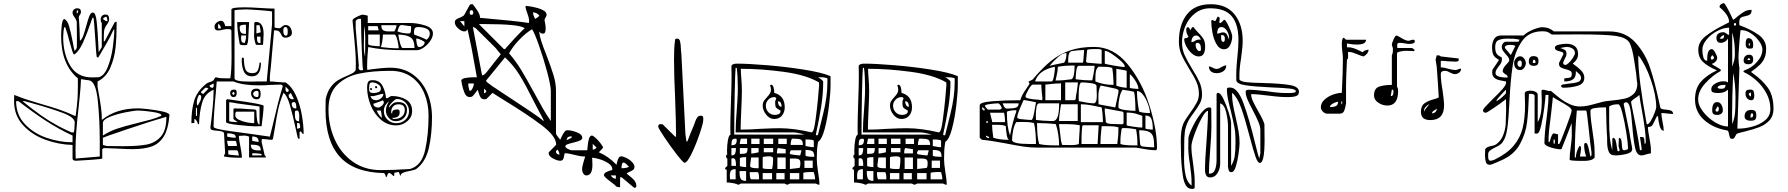

<svg xmlns="http://www.w3.org/2000/svg" viewBox="-20 -1014 11433 1228"><path d="M70 -367 71 -407Q121 -386 175.5 -369.5Q230 -353 240 -350Q307 -331 357 -314Q407 -297 458 -273H464Q473 -342 475.5 -378Q478 -414 478 -467V-513Q371 -602 371 -783Q371 -819 375 -854Q379 -889 391 -893Q411 -884 422 -846Q433 -808 446 -742Q453 -698 458 -687L471 -707Q472 -708 472 -770L471 -867Q471 -877 467.5 -885Q464 -893 456 -905Q451 -911 447.5 -918.5Q444 -926 444 -933Q444 -945 453 -953Q462 -961 474 -961Q498 -961 498 -937Q498 -929 491 -919.5Q484 -910 484 -904V-900Q486 -885 488.5 -833.5Q491 -782 491 -753Q504 -762 512 -784Q520 -806 532 -849Q543 -891 552 -912.5Q561 -934 574 -934Q592 -934 598.5 -875Q605 -816 609 -725Q610 -713 610 -701Q610 -689 611 -680L631 -713V-867Q626 -872 625 -878.5Q624 -885 624 -891Q624 -904 632.5 -912.5Q641 -921 654 -921Q668 -921 673 -913Q678 -905 678 -891Q678 -882 675 -876Q672 -870 666 -860Q656 -848 650 -832.5Q644 -817 644 -787V-747L651 -753L711 -867Q716 -875 726 -875V-859Q726 -777 719 -709.5Q712 -642 685.5 -581Q659 -520 604 -493V-460Q604 -456 611 -419Q631 -312 631 -262V-247Q683 -287 739 -304Q795 -321 864 -321Q882 -321 930.5 -315.5Q979 -310 1019.5 -301Q1060 -292 1064 -280Q1057 -189 1027.5 -141.5Q998 -94 949.5 -77Q901 -60 826 -60Q796 -60 724 -64L644 -67L634 -60V0Q634 3 566.5 8Q499 13 469 14H466Q444 14 444 0V-87Q357 -89 271 -120Q185 -151 127.5 -213.5Q70 -276 70 -367ZM471 -927Q480 -930 480 -947H471ZM667 -878Q667 -889 664.5 -898Q662 -907 658 -907Q654 -907 647 -902Q640 -897 638 -893Q646 -886 652.5 -882Q659 -878 667 -878ZM568 -519 611 -520Q647 -529 669.5 -586Q692 -643 701.5 -711Q711 -779 711 -823V-827L704 -820Q688 -782 656.5 -728Q625 -674 619 -664L608 -646Q600 -646 598 -653Q595 -670 590 -755Q587 -806 583 -853Q579 -900 578 -900H571L561 -871Q535 -795 511 -742Q487 -689 458 -667Q457 -666 454 -666Q449 -666 441.5 -689.5Q434 -713 421 -761Q410 -806 404 -820Q399 -841 394 -841Q389 -841 386.5 -816.5Q384 -792 384 -777Q384 -671 428.5 -595Q473 -519 568 -519ZM482 -320Q463 -155 463 -57L464 0L618 -13V-107V-114Q618 -248 605.5 -370Q593 -492 551 -500Q543 -501 529 -503Q515 -505 504 -507H498Q496 -456 490 -397Q484 -338 482 -320ZM444 -104V-147Q354 -189 274 -241Q194 -293 98 -367H83Q83 -280 139 -220.5Q195 -161 278 -132.5Q361 -104 444 -104ZM344 -213Q369 -199 402.5 -183Q436 -167 438 -167H451Q454 -167 456 -191.5Q458 -216 458 -231Q458 -263 382.5 -291.5Q307 -320 185 -354Q193 -352 138 -367H124Q250 -263 344 -213ZM638 -227V-147Q679 -174 727.5 -190.5Q776 -207 854 -226Q908 -239 943.5 -249Q979 -259 1011 -273Q1012 -274 1012 -277Q1012 -290 953 -298.5Q894 -307 864 -307Q841 -307 784.5 -296Q728 -285 683 -267Q638 -249 638 -227ZM664 -80 766 -79Q860 -79 915.5 -89Q971 -99 1007.5 -139Q1044 -179 1044 -263V-267Q958 -243 798 -189Q638 -135 638 -133V-87Z M1420 -33 1413 -160Q1412 -169 1401 -172.5Q1390 -176 1369 -178Q1348 -179 1337 -182.5Q1326 -186 1326 -196V-200Q1330 -237 1333 -258Q1334 -270 1340 -325.5Q1346 -381 1346 -430V-440Q1291 -417 1273.5 -359.5Q1256 -302 1253 -220H1246Q1245 -228 1238.5 -239.5Q1232 -251 1223 -253V-227H1204Q1204 -311 1222 -370Q1240 -429 1293 -473Q1307 -486 1325 -490Q1335 -493 1341 -497Q1347 -501 1353 -513Q1355 -518 1360 -520Q1378 -515 1391 -514Q1404 -513 1426 -513H1453Q1461 -558 1461 -657L1460 -820L1453 -827L1434 -828Q1423 -828 1405 -824Q1388 -819 1375 -819Q1352 -819 1352 -844Q1352 -858 1365.5 -869.5Q1379 -881 1394 -881Q1405 -881 1412 -870Q1419 -859 1420 -847H1460V-953Q1460 -967 1539 -967H1551Q1583 -967 1645 -963Q1705 -959 1736 -959V-840Q1736 -837 1748.5 -835Q1761 -833 1767 -833Q1772 -833 1783.5 -843.5Q1795 -854 1807 -854Q1825 -854 1836 -839Q1847 -824 1847 -803Q1847 -789 1834 -781Q1821 -773 1806 -773Q1794 -773 1788.5 -778Q1783 -783 1778 -794Q1772 -807 1764 -813.5Q1756 -820 1736 -820H1733Q1725 -736 1720 -674Q1717 -640 1713.5 -599.5Q1710 -559 1706 -527V-493Q1722 -493 1750 -490L1793 -487H1806Q1847 -461 1873 -403Q1899 -345 1910.5 -279Q1922 -213 1922 -157Q1914 -157 1910 -165.5Q1906 -174 1904 -174L1900 -172L1896 -170V-127H1886Q1882 -141 1879 -156.5Q1876 -172 1872 -188Q1852 -282 1833.5 -344Q1815 -406 1793 -420Q1771 -366 1760.5 -319.5Q1750 -273 1738 -196L1726 -127Q1724 -121 1720 -120H1717Q1701 -120 1686 -123Q1666 -125 1655 -125L1653 -107L1673 -20Q1681 -15 1681 -7H1573V-140Q1570 -142 1562 -144Q1554 -146 1546 -147L1508 -145Q1508 -122 1518 -74Q1519 -68 1523 -46Q1527 -24 1527 -5Q1449 -5 1413 -13V-20Q1414 -23 1416.5 -27Q1419 -31 1420 -33ZM1480 -947V-513Q1480 -492 1580 -492Q1602 -492 1611.5 -492.5Q1621 -493 1623 -493H1686L1720 -860V-940Q1720 -943 1646.5 -948.5Q1573 -954 1552 -954Q1536 -954 1508 -952Q1480 -950 1480 -947ZM1616 -874Q1666 -874 1666 -796Q1666 -780 1664 -752L1662 -727H1620Q1615 -727 1610 -749.5Q1605 -772 1605 -784L1606 -817V-867Q1610 -874 1616 -874ZM1497 -873H1573V-867L1571 -831Q1567 -747 1566 -747L1560 -727Q1558 -726 1553 -725.5Q1548 -725 1544 -725Q1527 -725 1520 -727Q1513 -729 1513 -733Q1497 -819 1497 -873ZM1393 -832Q1393 -851 1375 -862V-832ZM1553 -797V-856H1549Q1513 -856 1513 -841Q1513 -817 1520.5 -807Q1528 -797 1553 -797ZM1620 -800 1646 -807Q1647 -807 1647 -812Q1646 -821 1644 -834Q1642 -847 1640 -853H1620ZM1810 -786Q1820 -786 1820 -806V-817Q1820 -841 1807 -841Q1798 -841 1795 -835.5Q1792 -830 1792 -820V-816Q1792 -786 1810 -786ZM1522 -767Q1522 -740 1540 -740H1546Q1554 -764 1554 -787H1523ZM1624 -767Q1624 -752 1628 -745Q1632 -738 1646 -738V-780H1624ZM1526 -634Q1526 -644 1533 -647L1540 -640Q1540 -595 1550 -570.5Q1560 -546 1595 -546Q1620 -546 1628.5 -563.5Q1637 -581 1640 -613H1649Q1649 -526 1593 -526Q1554 -526 1540 -556Q1526 -586 1526 -631ZM1566 -160 1706 -140 1721 -200Q1764 -386 1786 -453Q1788 -457 1788 -460Q1788 -473 1773 -473Q1755 -473 1711 -471Q1675 -468 1636 -468Q1532 -468 1473 -493H1366L1361 -428Q1346 -272 1346 -203Q1346 -190 1452 -175.5Q1558 -161 1566 -160ZM1336 -452Q1347 -452 1347 -470Q1347 -477 1346 -480L1320 -467Q1320 -457 1336 -452ZM1806 -446Q1806 -426 1816 -426Q1821 -426 1824 -429.5Q1827 -433 1827 -437Q1827 -439 1819.5 -447Q1812 -455 1806 -460V-450ZM1280 -413 1313 -447Q1308 -452 1296 -454Q1293 -454 1266 -427V-423Q1266 -420 1271.5 -417Q1277 -414 1280 -413ZM1621 -447Q1637 -447 1642 -439Q1647 -431 1647 -413Q1647 -396 1641.5 -387.5Q1636 -379 1620 -379Q1605 -379 1595.5 -390Q1586 -401 1586 -417Q1586 -447 1621 -447ZM1476 -441Q1487 -441 1490.5 -436.5Q1494 -432 1494 -419Q1494 -393 1473 -393Q1464 -393 1458 -400Q1452 -407 1452 -417Q1452 -441 1476 -441ZM1626 -393Q1634 -393 1634 -414V-418Q1634 -426 1631.5 -429.5Q1629 -433 1620 -433Q1614 -433 1606.5 -427.5Q1599 -422 1599 -417Q1599 -405 1606.5 -399Q1614 -393 1626 -393ZM1473 -407Q1477 -408 1480 -413V-420Q1477 -424 1473 -427Q1469 -424 1466 -420V-413Q1469 -408 1473 -407ZM1850 -379Q1857 -379 1860 -380L1840 -420Q1839 -420 1833.5 -414Q1828 -408 1826 -407V-404Q1826 -393 1833 -386Q1840 -379 1850 -379ZM1246 -340Q1257 -360 1262 -371Q1267 -382 1267 -394Q1267 -401 1264 -404Q1261 -407 1253 -407Q1239 -384 1239 -359V-353Q1239 -341 1246 -340ZM1433 -380 1473 -374Q1666 -348 1666 -337V-333Q1666 -320 1661.5 -276Q1657 -232 1653 -207L1610 -206Q1583 -206 1504.5 -214.5Q1426 -223 1426 -233V-373ZM1875 -320V-330Q1875 -361 1860 -361Q1846 -361 1846 -350Q1846 -335 1853 -327.5Q1860 -320 1875 -320ZM1640 -217V-333L1493 -353Q1492 -354 1476 -356.5Q1460 -359 1453 -360H1446V-240Q1446 -237 1464 -235Q1482 -233 1490 -233H1500Q1494 -237 1484 -244Q1474 -251 1473 -253V-313Q1473 -321 1485 -321Q1489 -321 1491 -320.5Q1493 -320 1494 -320H1513L1569 -316Q1613 -314 1613 -313L1620 -307Q1620 -273 1624.5 -245Q1629 -217 1640 -217ZM1233 -273H1240V-320L1233 -327ZM1866 -280Q1866 -261 1871 -249.5Q1876 -238 1893 -238L1894 -271Q1894 -307 1880 -307Q1871 -307 1868.5 -304Q1866 -301 1866 -294V-288ZM1606 -226V-300H1493Q1489 -300 1487 -294.5Q1485 -289 1485 -275Q1485 -259 1507.5 -248Q1530 -237 1559 -231.5Q1588 -226 1606 -226ZM1880 -191Q1884 -191 1892 -193Q1900 -195 1900 -200Q1900 -208 1897.5 -217.5Q1895 -227 1893 -227H1880ZM1486 -133H1488Q1488 -151 1474 -156Q1460 -161 1437 -161H1433V-140Q1434 -139 1453.5 -136Q1473 -133 1486 -133ZM1634 -106Q1634 -126 1624 -133.5Q1614 -141 1593 -141V-113Q1595 -112 1611 -109.5Q1627 -107 1634 -106ZM1433 -107Q1434 -99 1436 -91Q1438 -83 1440 -80H1495Q1495 -90 1492 -101.5Q1489 -113 1486 -113H1432Q1432 -109 1433 -107ZM1633 -52H1648Q1648 -77 1631.5 -83Q1615 -89 1584 -89Q1584 -66 1597 -59Q1610 -52 1633 -52ZM1440 -27Q1440 -25 1468 -22.5Q1496 -20 1507 -19Q1507 -29 1503.5 -41Q1500 -53 1493 -53H1440ZM1653 -20V-27Q1653 -30 1636 -32Q1619 -34 1610 -34L1593 -33V-20Z M2063 -380Q2073 -427 2094.5 -456Q2116 -485 2140.5 -500Q2165 -515 2199 -529Q2223 -539 2236.5 -547Q2250 -555 2255 -567L2256 -607L2255 -647Q2255 -662 2247.5 -749.5Q2240 -837 2235 -880V-884Q2235 -893 2262.5 -906.5Q2290 -920 2298 -920H2302Q2311 -919 2320 -917Q2329 -915 2332 -913V-867H2602Q2647 -867 2698 -851.5Q2749 -836 2749 -800Q2749 -778 2733 -754Q2717 -730 2693.5 -712.5Q2670 -695 2649 -693H2559Q2430 -693 2335 -713Q2334 -703 2331 -664Q2328 -625 2328 -587L2329 -567Q2427 -581 2476 -581Q2561 -581 2621.5 -537Q2682 -493 2712.5 -420.5Q2743 -348 2743 -264Q2743 -157 2723 -68Q2703 21 2642 67Q2633 73 2602 79Q2574 84 2558.5 90.5Q2543 97 2540 113Q2539 109 2535.5 97.5Q2532 86 2527 86Q2524 86 2515.5 88.5Q2507 91 2502 91L2501 112Q2495 112 2486 102.5Q2477 93 2471 93Q2464 93 2461.5 96Q2459 99 2457 108Q2455 117 2449 120Q2443 95 2435 93Q2244 89 2153 -12Q2062 -113 2062 -311ZM2273 -582Q2273 -564 2292 -564Q2294 -564 2297 -565Q2300 -566 2302 -567Q2299 -575 2294 -693.5Q2289 -812 2289 -893Q2286 -894 2282 -894Q2264 -894 2255 -880V-833L2275 -593Q2273 -585 2273 -582ZM2594 -800Q2603 -800 2606 -806.5Q2609 -813 2609 -825V-833V-847Q2596 -847 2576 -850.5Q2556 -854 2551 -854Q2538 -854 2532.5 -843Q2527 -832 2522 -813Q2555 -800 2594 -800ZM2468 -813H2485H2502Q2516 -837 2516 -853H2419Q2419 -828 2430.5 -820.5Q2442 -813 2468 -813ZM2307 -722Q2307 -680 2315 -653L2316 -763Q2316 -816 2309 -847L2308 -770ZM2335 -820H2402L2395 -847H2335ZM2709 -760Q2729 -777 2729 -799Q2729 -822 2706 -831.5Q2683 -841 2655 -841Q2638 -841 2633 -833Q2628 -825 2628 -811V-803Q2628 -796 2629 -793Q2682 -774 2709 -760ZM2335 -733Q2335 -725 2364 -721.5Q2393 -718 2409 -718V-793H2335ZM2530 -705Q2530 -723 2521.5 -758Q2513 -793 2502 -793H2429Q2429 -772 2424 -744.5Q2419 -717 2415 -713Q2476 -705 2530 -705ZM2555 -707H2631Q2631 -756 2607.5 -773.5Q2584 -791 2529 -793Q2528 -791 2528 -787Q2529 -780 2533 -761Q2537 -742 2543 -724.5Q2549 -707 2555 -707ZM2661 -713Q2673 -713 2684.5 -722Q2696 -731 2696 -743Q2696 -748 2676 -757.5Q2656 -767 2649 -767H2642Q2642 -753 2646 -733Q2650 -713 2661 -713ZM2416 74Q2491 74 2602 67Q2677 46 2699 -54Q2721 -154 2721 -274Q2721 -352 2693.5 -417.5Q2666 -483 2611.5 -522Q2557 -561 2478 -561Q2364 -561 2278.5 -543.5Q2193 -526 2137 -471.5Q2081 -417 2081 -314Q2081 -212 2120.5 -123Q2160 -34 2236 20Q2312 74 2416 74ZM2364 -501Q2406 -501 2425 -467.5Q2444 -434 2449 -387Q2451 -386 2455 -386Q2460 -386 2469.5 -393Q2479 -400 2485 -400Q2538 -400 2577 -377Q2616 -354 2616 -303Q2616 -265 2584.5 -238.5Q2553 -212 2515 -212Q2458 -212 2415.5 -249Q2373 -286 2350.5 -342Q2328 -398 2328 -453Q2328 -476 2332.5 -486Q2337 -496 2344 -498.5Q2351 -501 2364 -501ZM2341 -443Q2341 -431 2346.5 -425Q2352 -419 2369 -419Q2386 -419 2401 -425Q2416 -431 2416 -447Q2416 -464 2397.5 -475.5Q2379 -487 2361 -487Q2348 -487 2344.5 -478.5Q2341 -470 2341 -455ZM2392 -454Q2392 -452 2391 -451Q2389 -450 2386 -450L2380 -451L2379 -458Q2379 -461 2380 -462Q2381 -463 2383 -463L2391 -462ZM2355 -438Q2354 -438 2348 -440L2347 -444Q2347 -448 2348 -450L2352 -451L2358 -450L2359 -443Q2359 -440 2358 -439ZM2385 -373Q2402 -373 2417 -385.5Q2432 -398 2432 -414Q2419 -414 2395 -406Q2391 -405 2380 -402Q2369 -399 2359 -399Q2352 -399 2349 -400Q2358 -373 2385 -373ZM2515 -226Q2549 -226 2572.5 -248Q2596 -270 2596 -303Q2596 -335 2573.5 -358Q2551 -381 2518 -381Q2509 -381 2488.5 -360.5Q2468 -340 2468 -330Q2468 -328 2469 -327Q2485 -347 2496 -354Q2507 -361 2529 -361Q2554 -361 2568.5 -349Q2583 -337 2583 -312Q2583 -279 2563 -259Q2543 -239 2510 -239Q2485 -239 2466.5 -260Q2448 -281 2448 -307Q2448 -322 2454 -338Q2460 -354 2469 -367Q2435 -341 2435 -304Q2435 -271 2458.5 -248.5Q2482 -226 2515 -226ZM2399 -326Q2409 -326 2422 -337.5Q2435 -349 2435 -360Q2435 -363 2432.5 -367Q2430 -371 2429 -373Q2421 -368 2396.5 -360Q2372 -352 2368 -350Q2368 -339 2377.5 -332.5Q2387 -326 2399 -326ZM2502 -253Q2532 -253 2550.5 -268.5Q2569 -284 2569 -311Q2569 -329 2558 -338Q2547 -347 2529 -347Q2507 -347 2494.5 -333.5Q2482 -320 2482 -297Q2482 -288 2489 -287L2488 -292Q2488 -314 2522 -314Q2531 -314 2533.5 -309.5Q2536 -305 2536 -297V-293Q2536 -260 2489 -260Q2490 -253 2502 -253ZM2422 -260V-267Q2421 -278 2419 -290.5Q2417 -303 2415 -307H2389Q2402 -276 2422 -260Z M3946 120V184Q3940 184 3937 183L3923 180Q3923 180 3910 167Q3903 161 3884.5 147.5Q3866 134 3854.5 123Q3843 112 3843 107Q3843 94 3857 87Q3871 80 3882 77Q3893 74 3896 73V67Q3896 47 3871.5 30.5Q3847 14 3815.5 4.5Q3784 -5 3767 -5Q3767 1 3768 12Q3769 23 3769 41Q3769 108 3730 108Q3718 108 3710.5 95.5Q3703 83 3703 70Q3703 50 3715 12Q3720 -2 3723 -13Q3704 -13 3685.5 -16.5Q3667 -20 3652 -24Q3614 -34 3593 -34Q3590 -34 3588.5 -20Q3587 -6 3582 4Q3577 14 3563 14Q3543 14 3516 -1Q3489 -16 3489 -34Q3489 -39 3490 -40L3536 -87Q3537 -87 3537 -90Q3537 -143 3444.5 -213Q3352 -283 3206 -372Q3154 -404 3130 -420L3090 -380L3078 -379Q3061 -379 3053.5 -391.5Q3046 -404 3042 -419Q3038 -434 3036 -440Q3032 -436 3020 -420Q3011 -407 3003.5 -400Q2996 -393 2984 -393Q2962 -393 2951 -420Q2940 -447 2935.5 -470.5Q2931 -494 2930 -500Q2934 -512 2961 -516Q2988 -520 3018 -520H3030L2996 -707Q2988 -745 2980.5 -779.5Q2973 -814 2970 -827Q2965 -818 2961 -815.5Q2957 -813 2950 -813Q2931 -813 2910 -832.5Q2889 -852 2889 -870V-871Q2889 -883 2897 -889Q2905 -895 2921 -901Q2930 -905 2938.5 -909.5Q2947 -914 2950 -920L2983 -980Q2986 -985 2988 -986Q2990 -987 2996 -987H3003Q3012 -978 3031 -949.5Q3050 -921 3050 -904V-900L3082 -897Q3270 -881 3363 -867L3364 -880Q3364 -891 3360.5 -904Q3357 -917 3353 -928Q3348 -940 3344.5 -952.5Q3341 -965 3341 -976Q3358 -976 3391 -969.5Q3424 -963 3450 -950.5Q3476 -938 3476 -919Q3476 -912 3463 -890Q3463 -879 3466 -868Q3470 -850 3470 -831Q3470 -799 3454 -799Q3445 -799 3439 -802Q3433 -805 3430 -813Q3429 -811 3429 -807Q3432 -781 3443 -747.5Q3454 -714 3474 -664Q3504 -586 3520 -534Q3536 -482 3536 -433V-160Q3536 -153 3563 -120Q3566 -125 3573 -141Q3580 -157 3589 -169Q3598 -181 3608 -181Q3636 -181 3670 -167.5Q3704 -154 3704 -133Q3704 -122 3690 -115.5Q3676 -109 3647 -102Q3622 -96 3609 -91Q3596 -86 3596 -77Q3596 -70 3612 -61.5Q3628 -53 3636 -53H3736Q3737 -58 3739 -82.5Q3741 -107 3747 -127Q3753 -147 3766 -147Q3773 -147 3790.5 -131Q3808 -115 3822.5 -95.5Q3837 -76 3837 -70Q3837 -67 3810 -40Q3872 -14 3923 40Q3924 37 3927 22.5Q3930 8 3936.5 -3Q3943 -14 3952 -14Q3966 -14 3987 -3.5Q4008 7 4023 23Q4038 39 4038 53Q4038 65 4029.5 72Q4021 79 4006 85Q3999 88 3994 91Q3989 94 3989 97Q3991 99 4020.5 123Q4050 147 4050 174Q4050 187 4039 187H4036L3956 120ZM2984 -933Q2984 -919 2996 -919Q3001 -919 3004 -923Q3007 -927 3007 -933Q3007 -940 3004 -944.5Q3001 -949 2996 -949Q2984 -949 2984 -933ZM3403 -893Q3422 -904 3430 -913Q3424 -923 3412 -929Q3400 -935 3389 -935Q3389 -917 3403 -893ZM2950 -845V-879H2922ZM3203 -700H3210Q3215 -704 3216 -707L3270 -767Q3282 -780 3305.5 -804Q3329 -828 3336 -833Q3307 -860 3080 -860H3043ZM3063 -533Q3063 -532 3066 -532Q3077 -532 3102.5 -565Q3128 -598 3130 -600Q3137 -611 3157 -634L3183 -667Q3179 -671 3166 -687Q3153 -703 3150 -707L3120 -737Q3024 -833 3023 -833L3004 -843ZM3394 -425Q3428 -362 3452 -320.5Q3476 -279 3503 -240V-433Q3503 -465 3480 -552Q3457 -639 3427.5 -722.5Q3398 -806 3383 -827Q3342 -803 3300 -758.5Q3258 -714 3236 -673Q3279 -623 3312 -569Q3345 -515 3394 -425ZM3257 -378Q3318 -338 3377 -298.5Q3436 -259 3456 -240Q3457 -241 3457 -243Q3457 -246 3454.5 -250Q3452 -254 3450 -260Q3434 -288 3390 -374Q3342 -471 3303 -534Q3264 -597 3210 -647L3136 -556L3090 -500Q3089 -499 3089 -497Q3089 -490 3130 -462Q3171 -434 3257 -378ZM2983 -433H2986Q2995 -433 3003 -451Q3011 -469 3011 -480H2975Q2975 -457 2983 -433ZM3076 -418Q3081 -418 3085.5 -422Q3090 -426 3090 -431V-433L3076 -447ZM3603 -120H3610Q3618 -123 3636 -133V-142Q3621 -142 3614.5 -138Q3608 -134 3603 -120ZM3771 -57Q3786 -57 3795 -71L3771 -94ZM3558 -25Q3558 -41 3546 -57Q3540 -53 3536 -47V-43Q3536 -35 3543 -30Q3550 -25 3558 -25ZM3955 62Q3986 62 4003 53Q3992 41 3984 33.5Q3976 26 3966 26Q3960 26 3957.5 38Q3955 50 3955 62ZM3919 129V108H3887Q3898 129 3919 129Z M4204 -220Q4212 -220 4216.5 -219Q4221 -218 4224 -213L4298 -140H4304Q4304 -222 4298 -386Q4291 -528 4291 -631Q4291 -663 4292 -694.5Q4293 -726 4298 -760Q4299 -767 4311 -767Q4325 -767 4329.5 -750Q4334 -733 4335 -701Q4335 -695 4336 -684.5Q4337 -674 4338 -667L4364 -153L4371 -107L4378 -113Q4385 -133 4397 -163Q4409 -193 4418 -213Q4421 -220 4426.5 -236.5Q4432 -253 4440 -263.5Q4448 -274 4461 -274Q4472 -274 4475 -270Q4478 -266 4478 -256V-247Q4478 -227 4454.5 -157.5Q4431 -88 4403 -30.5Q4375 27 4358 27Q4350 27 4309 -25.5Q4268 -78 4229 -136.5Q4190 -195 4190 -203Q4190 -212 4193 -216Q4196 -220 4204 -220Z M4618 67V60Q4630 48 4632 47V0Q4627 -2 4625.5 -5Q4624 -8 4624 -13Q4624 -19 4625.5 -22Q4627 -25 4632 -27Q4630 -31 4630 -51Q4630 -85 4635.5 -117Q4641 -149 4652 -153L4651 -197Q4651 -251 4655 -362Q4659 -470 4659 -525Q4659 -570 4658 -593Q4664 -607 4694 -607Q4764 -607 4885 -597Q5006 -587 5120.5 -569Q5235 -551 5292 -527V-467Q5292 -423 5282.5 -341.5Q5273 -260 5255 -191Q5237 -122 5212 -107Q5207 -76 5205.5 -53.5Q5204 -31 5204 3Q5204 31 5212 85Q5221 134 5221 168Q5211 168 5198 160H5032L5018 167H5012L4998 160H4718Q4716 161 4712 163.5Q4708 166 4705 167H4698Q4693 162 4670 157.5Q4647 153 4628 153V73Q4626 72 4623 70Q4620 68 4618 67ZM4676 -153H5125Q5115 -157 5091.5 -162Q5068 -167 5058 -167H4685Q4685 -226 4692 -308Q4693 -323 4696 -368Q4699 -413 4699 -451Q4699 -524 4692 -580H4685Q4682 -561 4679 -414Q4676 -267 4676 -153ZM5172 -167 5178 -173Q5187 -182 5196 -247.5Q5205 -313 5211.5 -380.5Q5218 -448 5219 -470L5218 -487Q5136 -535 4993 -554.5Q4850 -574 4718 -574Q4718 -550 4722 -504Q4723 -493 4724 -471.5Q4725 -450 4725 -434Q4725 -392 4721 -310Q4717 -226 4717 -185Q4772 -185 4842 -190Q4924 -194 4966 -194Q5057 -194 5172 -167ZM5212 -153 5245 -287Q5272 -395 5272 -487V-513Q5258 -518 5247.5 -519Q5237 -520 5225 -520H5212Q5245 -500 5245 -491Q5245 -415 5232.5 -334.5Q5220 -254 5198 -153L5205 -147ZM4886 -393Q4898 -406 4904.5 -416.5Q4911 -427 4911 -440Q4911 -454 4905 -467L4912 -473Q4924 -470 4928 -453Q4932 -436 4932 -420Q4999 -402 4999 -328Q4999 -296 4981 -274.5Q4963 -253 4931 -253Q4902 -253 4880 -281Q4858 -309 4858 -339Q4858 -355 4865 -366.5Q4872 -378 4886 -393ZM4937 -279Q4950 -279 4961 -284.5Q4972 -290 4972 -303V-307Q4949 -319 4943.5 -326.5Q4938 -334 4938 -352V-367Q4940 -370 4942 -376.5Q4944 -383 4945 -387Q4944 -389 4939.5 -391Q4935 -393 4932 -393Q4910 -393 4894 -376.5Q4878 -360 4878 -339Q4878 -313 4894.5 -296Q4911 -279 4937 -279ZM4979 -331Q4979 -347 4974 -356.5Q4969 -366 4955 -366Q4955 -353 4961 -342Q4967 -331 4979 -331ZM4658 -85Q4678 -85 4685 -93Q4692 -101 4692 -120Q4692 -122 4689.5 -124.5Q4687 -127 4685 -127Q4667 -127 4662.5 -117.5Q4658 -108 4658 -85ZM4718 -127Q4716 -121 4714 -110.5Q4712 -100 4711 -93H4758V-127ZM4785 -93H4838V-127H4785ZM4865 -93H4925V-127H4865ZM4958 -93H5012V-127H4958ZM5037 -87H5115Q5115 -114 5103 -120.5Q5091 -127 5062 -127H5045Q5037 -112 5037 -87ZM5172 -73H5185V-113Q5185 -122 5132 -122V-80Q5161 -74 5172 -73ZM4658 -20Q4677 -20 4682 -32.5Q4687 -45 4687 -67H4658ZM4712 -30H4722Q4747 -30 4754 -36Q4761 -42 4761 -67H4712ZM4785 -32Q4793 -32 4809 -35Q4825 -38 4832 -40V-67H4785ZM4865 -40H4925V-67H4865ZM4949 -33H5005V-60L4958 -67Q4953 -67 4951 -56.5Q4949 -46 4949 -33ZM5188 -11Q5188 -40 5175 -47.5Q5162 -55 5132 -55V-20Q5132 -11 5188 -11ZM5092 -20H5098L5105 -47Q5106 -49 5106 -53H5038Q5036 -50 5034 -45Q5032 -40 5031 -37Q5031 -29 5038 -27Q5048 -25 5064.5 -23Q5081 -21 5092 -20ZM4858 -7V60Q4858 67 4902 67H4918Q4922 54 4923.5 32Q4925 10 4925 2Q4925 -14 4902 -14H4892Q4885 -14 4871.5 -12.5Q4858 -11 4858 -7ZM4712 0V47Q4712 50 4728 52.5Q4744 55 4752 55V-9Q4712 -9 4712 0ZM4822 62H4832V-7H4785Q4784 -7 4781.5 12.5Q4779 32 4778 40V48Q4778 62 4822 62ZM4952 67H5005V-7H4952ZM4687 47V39Q4687 22 4683.5 10Q4680 -2 4668 -2Q4664 -2 4658 0V47ZM5032 67 5092 60Q5099 59 5099 27Q5099 11 5090 5.5Q5081 0 5065 0H5048H5032ZM5125 60H5178V13H5125ZM4648 108 4649 133H4685V68Q4662 68 4655 78Q4648 88 4648 108ZM4710 88Q4710 116 4717.5 129.5Q4725 143 4752 143V80H4710ZM5118 93V133H5193Q5193 111 5185 87L5165 86Q5156 86 5137 87.5Q5118 89 5118 93ZM4785 133H4835Q4835 87 4825 87H4775Q4775 133 4785 133ZM4858 133H4918V93H4858ZM4945 133H4998V93H4945ZM5032 133H5092V93H5032Z M5432 67V60Q5444 48 5446 47V0Q5441 -2 5439.5 -5Q5438 -8 5438 -13Q5438 -19 5439.5 -22Q5441 -25 5446 -27Q5444 -31 5444 -51Q5444 -85 5449.5 -117Q5455 -149 5466 -153L5465 -197Q5465 -251 5469 -362Q5473 -470 5473 -525Q5473 -570 5472 -593Q5478 -607 5508 -607Q5578 -607 5699 -597Q5820 -587 5934.5 -569Q6049 -551 6106 -527V-467Q6106 -423 6096.5 -341.5Q6087 -260 6069 -191Q6051 -122 6026 -107Q6021 -76 6019.5 -53.5Q6018 -31 6018 3Q6018 31 6026 85Q6035 134 6035 168Q6025 168 6012 160H5846L5832 167H5826L5812 160H5532Q5530 161 5526 163.5Q5522 166 5519 167H5512Q5507 162 5484 157.5Q5461 153 5442 153V73Q5440 72 5437 70Q5434 68 5432 67ZM5490 -153H5939Q5929 -157 5905.5 -162Q5882 -167 5872 -167H5499Q5499 -226 5506 -308Q5507 -323 5510 -368Q5513 -413 5513 -451Q5513 -524 5506 -580H5499Q5496 -561 5493 -414Q5490 -267 5490 -153ZM5986 -167 5992 -173Q6001 -182 6010 -247.5Q6019 -313 6025.5 -380.5Q6032 -448 6033 -470L6032 -487Q5950 -535 5807 -554.5Q5664 -574 5532 -574Q5532 -550 5536 -504Q5537 -493 5538 -471.5Q5539 -450 5539 -434Q5539 -392 5535 -310Q5531 -226 5531 -185Q5586 -185 5656 -190Q5738 -194 5780 -194Q5871 -194 5986 -167ZM6026 -153 6059 -287Q6086 -395 6086 -487V-513Q6072 -518 6061.5 -519Q6051 -520 6039 -520H6026Q6059 -500 6059 -491Q6059 -415 6046.5 -334.5Q6034 -254 6012 -153L6019 -147ZM5700 -393Q5712 -406 5718.5 -416.5Q5725 -427 5725 -440Q5725 -454 5719 -467L5726 -473Q5738 -470 5742 -453Q5746 -436 5746 -420Q5813 -402 5813 -328Q5813 -296 5795 -274.5Q5777 -253 5745 -253Q5716 -253 5694 -281Q5672 -309 5672 -339Q5672 -355 5679 -366.5Q5686 -378 5700 -393ZM5751 -279Q5764 -279 5775 -284.5Q5786 -290 5786 -303V-307Q5763 -319 5757.5 -326.5Q5752 -334 5752 -352V-367Q5754 -370 5756 -376.5Q5758 -383 5759 -387Q5758 -389 5753.5 -391Q5749 -393 5746 -393Q5724 -393 5708 -376.5Q5692 -360 5692 -339Q5692 -313 5708.5 -296Q5725 -279 5751 -279ZM5793 -331Q5793 -347 5788 -356.5Q5783 -366 5769 -366Q5769 -353 5775 -342Q5781 -331 5793 -331ZM5472 -85Q5492 -85 5499 -93Q5506 -101 5506 -120Q5506 -122 5503.5 -124.5Q5501 -127 5499 -127Q5481 -127 5476.5 -117.5Q5472 -108 5472 -85ZM5532 -127Q5530 -121 5528 -110.5Q5526 -100 5525 -93H5572V-127ZM5599 -93H5652V-127H5599ZM5679 -93H5739V-127H5679ZM5772 -93H5826V-127H5772ZM5851 -87H5929Q5929 -114 5917 -120.5Q5905 -127 5876 -127H5859Q5851 -112 5851 -87ZM5986 -73H5999V-113Q5999 -122 5946 -122V-80Q5975 -74 5986 -73ZM5472 -20Q5491 -20 5496 -32.5Q5501 -45 5501 -67H5472ZM5526 -30H5536Q5561 -30 5568 -36Q5575 -42 5575 -67H5526ZM5599 -32Q5607 -32 5623 -35Q5639 -38 5646 -40V-67H5599ZM5679 -40H5739V-67H5679ZM5763 -33H5819V-60L5772 -67Q5767 -67 5765 -56.5Q5763 -46 5763 -33ZM6002 -11Q6002 -40 5989 -47.5Q5976 -55 5946 -55V-20Q5946 -11 6002 -11ZM5906 -20H5912L5919 -47Q5920 -49 5920 -53H5852Q5850 -50 5848 -45Q5846 -40 5845 -37Q5845 -29 5852 -27Q5862 -25 5878.5 -23Q5895 -21 5906 -20ZM5672 -7V60Q5672 67 5716 67H5732Q5736 54 5737.5 32Q5739 10 5739 2Q5739 -14 5716 -14H5706Q5699 -14 5685.5 -12.5Q5672 -11 5672 -7ZM5526 0V47Q5526 50 5542 52.5Q5558 55 5566 55V-9Q5526 -9 5526 0ZM5636 62H5646V-7H5599Q5598 -7 5595.5 12.5Q5593 32 5592 40V48Q5592 62 5636 62ZM5766 67H5819V-7H5766ZM5501 47V39Q5501 22 5497.5 10Q5494 -2 5482 -2Q5478 -2 5472 0V47ZM5846 67 5906 60Q5913 59 5913 27Q5913 11 5904 5.5Q5895 0 5879 0H5862H5846ZM5939 60H5992V13H5939ZM5462 108 5463 133H5499V68Q5476 68 5469 78Q5462 88 5462 108ZM5524 88Q5524 116 5531.5 129.5Q5539 143 5566 143V80H5524ZM5932 93V133H6007Q6007 111 5999 87L5979 86Q5970 86 5951 87.5Q5932 89 5932 93ZM5599 133H5649Q5649 87 5639 87H5589Q5589 133 5599 133ZM5672 133H5732V93H5672ZM5759 133H5812V93H5759ZM5846 133H5906V93H5846Z M6417 -96Q6310 -116 6260 -120L6246 -133V-340Q6246 -360 6326.5 -366.5Q6407 -373 6506 -373Q6512 -402 6547 -451L6566 -480Q6563 -481 6561 -484Q6559 -487 6559 -490Q6559 -494 6571 -498.5Q6583 -503 6586 -507Q6648 -581 6703 -625Q6758 -669 6824 -691.5Q6890 -714 6978 -714Q7101 -714 7192 -603.5Q7283 -493 7331.5 -339.5Q7380 -186 7380 -68Q7380 -53 7370 -53Q7343 -53 7297.5 -61Q7252 -69 7246 -70H6613Q6570 -70 6526.5 -76.5Q6483 -83 6417 -96ZM6933 -613H6934Q6944 -613 6968 -610Q7012 -606 7026 -606V-693Q7026 -700 6997 -700H6981Q6933 -700 6933 -693L6926 -620ZM6812 -632V-613H6906Q6909 -613 6914 -694Q6877 -694 6833 -687Q6820 -682 6816 -667Q6812 -652 6812 -632ZM7173 -585V-593Q7173 -602 7147.5 -625.5Q7122 -649 7091.5 -669Q7061 -689 7046 -689V-607Q7046 -605 7101.5 -595Q7157 -585 7173 -585ZM6693 -593Q6715 -599 6786 -613Q6801 -633 6801 -675Q6777 -675 6747.5 -649.5Q6718 -624 6693 -593ZM6731 -498V-497L6732 -499Q6779 -499 6833 -507Q6853 -516 6853 -595Q6786 -595 6746 -587Q6746 -567 6739 -534.5Q6732 -502 6731 -498ZM6950 -500H6966Q6970 -524 6973 -536Q6981 -574 6981 -593H6880Q6868 -593 6864 -563Q6860 -533 6860 -513V-507Q6915 -500 6950 -500ZM6600 -493H6706Q6715 -493 6721 -528.5Q6727 -564 6727 -577Q6727 -584 6726 -587Q6623 -566 6600 -493ZM7102 -471Q7102 -499 7099 -535.5Q7096 -572 7093 -580Q7074 -585 7062.5 -586Q7051 -587 7030 -587H7006Q6993 -577 6989.5 -559Q6986 -541 6986 -517V-493Q7039 -471 7102 -471ZM7120 -574V-467Q7120 -465 7139 -460Q7158 -455 7180 -453H7186V-560Q7186 -563 7154.5 -568Q7123 -573 7120 -574ZM7261 -445Q7261 -466 7243 -495.5Q7225 -525 7206 -540V-453Q7206 -450 7229 -447.5Q7252 -445 7261 -445ZM6793 -373H6853L6860 -380Q6860 -397 6867 -428Q6874 -475 6874 -487H6793ZM6912 -361Q6952 -353 6974 -353Q6995 -353 6995 -400Q6995 -423 6994 -434L6993 -467Q6989 -478 6955 -482.5Q6921 -487 6898 -487Q6879 -487 6879 -402V-390L6880 -367Q6890 -366 6898 -364Q6906 -362 6912 -361ZM6766 -373V-481Q6730 -481 6666 -473V-373ZM6624 -376Q6645 -374 6646 -373L6647 -387Q6646 -396 6643 -425.5Q6640 -455 6640 -473H6586Q6576 -473 6557.5 -440.5Q6539 -408 6539 -396Q6539 -381 6624 -376ZM7113 -327 7133 -420 7134 -434Q7134 -442 7112.5 -447.5Q7091 -453 7050 -461L7020 -467Q7005 -443 7005 -395L7006 -352V-347ZM7242 -305Q7242 -391 7233 -427Q7213 -433 7160 -440Q7147 -423 7140 -390Q7133 -357 7133 -329Q7133 -316 7174.5 -310.5Q7216 -305 7242 -305ZM7335 -291Q7335 -312 7323 -346.5Q7311 -381 7292 -406.5Q7273 -432 7252 -432Q7252 -370 7266 -300Q7290 -291 7335 -291ZM6500 -253Q6503 -253 6531 -250Q6559 -247 6573 -247H6577Q6586 -247 6595.5 -300Q6605 -353 6606 -360L6554 -370L6532 -374Q6528 -374 6526 -373Q6525 -371 6505.5 -325.5Q6486 -280 6486 -263V-260ZM6300 -313H6373Q6377 -313 6382 -316.5Q6387 -320 6387 -323Q6387 -327 6379 -340Q6371 -353 6364 -353Q6344 -353 6311.5 -348.5Q6279 -344 6279 -337Q6281 -332 6289 -322.5Q6297 -313 6300 -313ZM6421 -319Q6424 -319 6426 -320H6431Q6461 -320 6478 -326Q6495 -332 6495 -353H6393Q6394 -351 6397.5 -341.5Q6401 -332 6407 -325.5Q6413 -319 6421 -319ZM6700 -240H6715Q6754 -240 6754 -348V-353H6626Q6613 -353 6609 -327Q6605 -301 6605 -277L6606 -247Q6616 -245 6648.5 -242.5Q6681 -240 6700 -240ZM6761 -313Q6753 -263 6753 -240H6873V-347H6766Q6765 -338 6761 -313ZM7034 -233Q7034 -281 7026 -327Q7017 -329 6973 -338Q6929 -347 6893 -347V-233ZM6261 -320Q6261 -313 6266 -313H6268Q6268 -307 6273 -307Q6278 -307 6278 -313Q6278 -320 6273 -320L6271 -319V-320Q6271 -322 6269.5 -324.5Q6268 -327 6266 -327Q6261 -327 6261 -320ZM7053 -233 7060 -227Q7067 -220 7141 -220L7152 -219Q7166 -219 7166 -227V-293L7160 -300L7115 -308Q7050 -321 7046 -321V-300Q7049 -281 7050.5 -261Q7052 -241 7053 -233ZM6440 -147Q6447 -188 6459.5 -234Q6472 -280 6480 -300V-309Q6441 -309 6420 -300V-293Q6420 -201 6440 -147ZM7286 -198V-273Q7285 -273 7256 -283.5Q7227 -294 7186 -294V-213Q7186 -210 7227 -204Q7268 -198 7286 -198ZM6319 -263Q6326 -240 6326 -233H6408Q6408 -251 6405.5 -272Q6403 -293 6400 -293H6312Q6312 -293 6319 -263ZM7353 -185V-189Q7353 -229 7344.5 -252Q7336 -275 7306 -275V-193Q7306 -190 7323 -187.5Q7340 -185 7353 -185ZM6288 -233Q6288 -227 6293 -227Q6298 -227 6298 -233Q6298 -240 6293 -240Q6288 -240 6288 -233ZM6567 -93H6583H6606Q6606 -123 6603 -162.5Q6600 -202 6593 -227Q6571 -232 6555.5 -233Q6540 -234 6513 -234L6480 -233Q6467 -215 6460 -180Q6453 -145 6453 -119Q6453 -93 6567 -93ZM6737 -84H6754Q6754 -117 6748.5 -153.5Q6743 -190 6733 -220Q6710 -223 6674 -225Q6638 -227 6613 -227Q6613 -186 6615.5 -154.5Q6618 -123 6626 -93Q6661 -84 6737 -84ZM6760 -164Q6761 -153 6766 -113L6773 -87L6833 -86Q6863 -86 6880 -93L6883 -150Q6886 -186 6886 -207V-213Q6849 -220 6810 -220H6790H6753Q6755 -208 6756.5 -192.5Q6758 -177 6760 -164ZM6423 -120H6433Q6423 -123 6418 -157Q6413 -191 6413 -207Q6398 -216 6351 -216H6325Q6325 -189 6333 -133Q6373 -120 6423 -120ZM6906 -213Q6901 -213 6899 -175.5Q6897 -138 6897 -93H7000L7007 -213ZM7018 -93H7126Q7129 -119 7131 -138.5Q7133 -158 7133 -180V-200Q7111 -205 7097 -206Q7083 -207 7056 -207H7026Q7018 -135 7018 -93ZM7234 -84H7255Q7255 -142 7246 -187Q7240 -188 7219 -191.5Q7198 -195 7167 -195Q7153 -195 7153 -187Q7150 -165 7148 -148.5Q7146 -132 7146 -113V-93Q7169 -84 7234 -84ZM7268 -143Q7272 -87 7273 -87L7280 -80Q7282 -77 7312.5 -74.5Q7343 -72 7362 -72Q7362 -116 7355.5 -138.5Q7349 -161 7328.5 -171Q7308 -181 7266 -181V-173ZM6306 -131V-139Q6302 -139 6300 -140L6286 -147V-143Q6286 -137 6292.5 -134Q6299 -131 6306 -131Z M7532 -112Q7532 -184 7547 -220Q7558 -246 7591 -291Q7620 -331 7634 -357.5Q7648 -384 7648 -413Q7648 -454 7632.5 -489.5Q7617 -525 7585 -575Q7552 -629 7536 -666Q7520 -703 7520 -747Q7520 -856 7571 -921.5Q7622 -987 7724 -987Q7824 -987 7876 -922Q7928 -857 7928 -753Q7928 -715 7918 -643Q7907 -577 7907 -533V-507Q7912 -493 7950.5 -488.5Q7989 -484 8062 -483Q8172 -480 8230 -470Q8288 -460 8288 -427Q8288 -406 8269.5 -399.5Q8251 -393 8222 -393H8210Q8178 -393 8141.5 -397Q8105 -401 8097 -402Q8021 -412 7982 -412Q7982 -392 7993 -368Q8004 -344 8027 -303Q8059 -248 8067 -220L8068 -118Q8068 28 8038 28Q8024 28 8010 -12Q7996 -52 7974 -136Q7943 -254 7918.5 -323Q7894 -392 7861 -420Q7860 -418 7860 -413Q7860 -379 7866 -345Q7872 -311 7884 -260Q7896 -207 7902 -171.5Q7908 -136 7908 -99Q7908 -79 7902 -33Q7896 13 7884.5 50Q7873 87 7857 87Q7844 87 7840.5 79.5Q7837 72 7834 53V-207Q7834 -245 7822.5 -295Q7811 -345 7784 -353V33Q7784 65 7767 93Q7750 121 7720 121Q7702 121 7694.5 107Q7687 93 7687 74Q7687 10 7697 -116Q7698 -132 7702 -192.5Q7706 -253 7706 -305Q7691 -305 7666 -259Q7641 -213 7620.5 -157Q7600 -101 7600 -78Q7600 -35 7611 33Q7621 105 7621 143V185Q7621 194 7607 194H7601Q7558 194 7545.5 111.5Q7533 29 7533 -53V-57ZM7553 2Q7553 62 7563 107.5Q7573 153 7601 173V147Q7601 110 7591 40Q7580 -26 7580 -70L7581 -133Q7586 -159 7609.5 -206.5Q7633 -254 7662 -290.5Q7691 -327 7714 -327Q7726 -327 7727 -320L7728 -203Q7728 -153 7720 -53Q7712 47 7712 97Q7742 97 7751.5 70.5Q7761 44 7761 7V-413Q7761 -414 7767 -420H7771Q7786 -420 7805 -381Q7824 -342 7839 -293.5Q7854 -245 7854 -227V47Q7872 17 7877 -16Q7882 -49 7882 -100V-123Q7882 -165 7874.5 -203.5Q7867 -242 7852 -305Q7839 -353 7833 -384.5Q7827 -416 7827 -444Q7827 -454 7842 -454H7849Q7896 -454 7933 -353.5Q7970 -253 8008 -96Q8028 -14 8034 0L8041 -33V-181Q8041 -204 8029 -233Q8017 -262 7993 -308Q7969 -353 7958 -379.5Q7947 -406 7947 -427Q7947 -440 7967 -440Q8006 -440 8086 -430Q8157 -419 8204 -419H8227Q8268 -419 8268 -430Q8268 -443 8229 -447.5Q8190 -452 8110 -455Q8003 -460 7947 -468.5Q7891 -477 7887 -500V-540Q7887 -570 7890 -604Q7893 -638 7894 -649Q7901 -712 7901 -758Q7901 -858 7858.5 -909.5Q7816 -961 7720 -961Q7666 -961 7625 -930Q7584 -899 7562 -848.5Q7540 -798 7540 -743Q7540 -700 7556 -663.5Q7572 -627 7604 -575Q7636 -524 7652 -488Q7668 -452 7668 -410Q7668 -379 7655 -354Q7642 -329 7616 -294Q7585 -253 7574 -227Q7561 -197 7557.5 -165Q7554 -133 7554 -89V-64ZM7734 -887 7747 -880H7754L7767 -907H7770Q7781 -907 7781 -892Q7781 -886 7779.5 -878.5Q7778 -871 7778 -869L7786 -867Q7788 -867 7797 -875.5Q7806 -884 7807 -887H7811Q7820 -887 7840.5 -842Q7861 -797 7861 -781Q7861 -753 7848 -726Q7835 -699 7809 -699Q7779 -699 7760.5 -731.5Q7742 -764 7734.5 -805.5Q7727 -847 7727 -877V-880Q7728 -883 7730.5 -885Q7733 -887 7734 -887ZM7581 -780Q7573 -793 7570 -802Q7567 -811 7567 -823Q7567 -840 7577 -840Q7583 -840 7586.5 -834.5Q7590 -829 7594 -820Q7598 -830 7601.5 -835.5Q7605 -841 7611 -841Q7614 -841 7614 -840Q7626 -823 7645 -804Q7667 -782 7677.5 -764Q7688 -746 7688 -716Q7688 -653 7647 -653Q7625 -653 7603.5 -671.5Q7582 -690 7568 -716.5Q7554 -743 7554 -764V-767Q7557 -769 7567.5 -771Q7578 -773 7581 -780ZM7841 -760V-773Q7841 -795 7826.5 -818Q7812 -841 7792 -841Q7765 -841 7765 -799Q7772 -799 7783 -803Q7794 -807 7802 -807Q7818 -807 7825.5 -795.5Q7833 -784 7841 -760ZM7790 -775Q7790 -746 7804 -746Q7814 -746 7814 -767Q7814 -791 7791 -791ZM7600 -745Q7609 -745 7615 -748Q7621 -751 7622 -752Q7635 -761 7650 -761L7661 -760Q7660 -762 7655 -770.5Q7650 -779 7644 -783Q7638 -787 7630 -787Q7615 -787 7607.5 -774Q7600 -761 7600 -745ZM7654 -687Q7661 -687 7661 -702Q7661 -740 7637 -740Q7627 -740 7627 -724Q7627 -711 7634.5 -699Q7642 -687 7654 -687ZM7736 -581Q7750 -573 7760 -573Q7769 -573 7777 -576.5Q7785 -580 7792 -585Q7795 -586 7804 -591Q7813 -596 7823 -596Q7823 -572 7805 -559Q7787 -546 7761 -546Q7739 -546 7725.5 -557Q7712 -568 7712 -589Q7722 -589 7736 -581Z M8882 -471V-660Q8887 -672 8888 -679.5Q8889 -687 8889 -700Q8889 -707 8885.5 -716Q8882 -725 8882 -730Q8882 -737 8893 -762Q8904 -787 8912 -787Q8917 -787 8936 -775Q8971 -753 8989 -753Q8994 -754 9002 -756.5Q9010 -759 9015 -760H9019Q9029 -760 9029 -750Q9029 -733 8993 -733Q8982 -733 8962 -737Q8956 -738 8948.5 -739Q8941 -740 8930 -740Q8916 -740 8916 -724L8917 -707H9009Q9012 -707 9018.5 -702.5Q9025 -698 9029 -693L9022 -687Q9008 -687 9001 -688L8973 -689Q8954 -689 8934.5 -684.5Q8915 -680 8915 -673V-460Q8920 -451 8921 -446Q8922 -441 8922 -431Q8922 -339 8853 -339Q8823 -339 8795.5 -357Q8768 -375 8768 -403Q8768 -448 8799.5 -459.5Q8831 -471 8882 -471ZM8562 -420Q8569 -552 8569 -641Q8569 -656 8565 -688Q8564 -696 8563 -707Q8562 -718 8562 -733Q8562 -748 8564.5 -759Q8567 -770 8575 -773L8589 -760H8717Q8717 -729 8659 -729Q8635 -729 8616 -732.5Q8597 -736 8595 -736V-712Q8619 -712 8635.5 -706.5Q8652 -701 8669.5 -692.5Q8687 -684 8695 -680Q8711 -696 8733 -696Q8733 -672 8702 -653Q8690 -655 8678 -660Q8666 -665 8661 -667Q8644 -674 8631 -678Q8618 -682 8602 -682V-640L8595 -633Q8589 -514 8589 -467V-353Q8585 -325 8577.5 -306Q8570 -287 8549 -287H8469Q8454 -287 8441 -300Q8428 -313 8428 -327Q8428 -355 8450.5 -376Q8473 -397 8504.5 -408.5Q8536 -420 8562 -420ZM9153 -380Q9164 -383 9172.5 -386Q9181 -389 9182 -393Q9177 -464 9176 -490Q9174 -513 9172.5 -540Q9171 -567 9169 -587Q9169 -591 9165.5 -609.5Q9162 -628 9162 -630V-633L9169 -660H9175Q9183 -660 9186.5 -659Q9190 -658 9195 -653L9309 -640Q9310 -640 9310 -635Q9310 -625 9305 -622.5Q9300 -620 9290 -620H9286Q9271 -620 9241 -622Q9219 -625 9195 -625V-583Q9216 -583 9243 -574Q9273 -566 9289 -566Q9295 -566 9306 -570.5Q9317 -575 9325 -575Q9325 -560 9313 -550Q9301 -540 9285 -540Q9274 -540 9254 -550Q9236 -561 9222 -561Q9195 -561 9195 -541Q9195 -500 9206 -438Q9216 -372 9216 -340Q9216 -246 9128 -246Q9099 -246 9083.5 -258.5Q9068 -271 9068 -300Q9068 -337 9091.5 -353.5Q9115 -370 9153 -380ZM8875 -400H8879Q8892 -400 8892 -426L8891 -440H8882ZM8559 -355Q8559 -346 8561 -346Q8562 -346 8563.5 -349.5Q8565 -353 8565 -356Q8565 -364 8562 -367H8561Q8559 -367 8559 -355ZM8486 -329Q8510 -329 8524 -335.5Q8538 -342 8538 -363Q8525 -363 8505.5 -352Q8486 -341 8486 -329ZM9088 -307Q9088 -302 9089 -300Q9093 -314 9107 -329.5Q9121 -345 9122 -347Q9109 -343 9098.5 -331Q9088 -319 9088 -307ZM9139 -289Q9151 -289 9160 -297Q9169 -305 9169 -317V-320Q9166 -315 9157.5 -310.5Q9149 -306 9144 -301Q9139 -296 9139 -289Z M9479 -60Q9487 -70 9496 -74Q9505 -78 9518 -80Q9521 -81 9532 -83.5Q9543 -86 9552 -93Q9581 -115 9594.5 -151Q9608 -187 9610 -218.5Q9612 -250 9613 -310L9612 -380Q9577 -352 9532.5 -322.5Q9488 -293 9485 -293Q9465 -293 9465 -308Q9465 -315 9478.5 -330Q9492 -345 9526 -379Q9567 -418 9590 -444.5Q9613 -471 9613 -487Q9613 -491 9612 -493Q9604 -495 9578 -499.5Q9552 -504 9538 -516Q9524 -528 9524 -550L9525 -567L9565 -627V-633Q9538 -647 9530.5 -664.5Q9523 -682 9523 -713Q9523 -743 9536.5 -765Q9550 -787 9579 -787H9725Q9737 -802 9773 -819Q9809 -836 9839 -840H9842Q9865 -840 9882.5 -834Q9900 -828 9919 -813H10272Q10375 -813 10438.5 -743.5Q10502 -674 10533 -582Q10564 -490 10592 -358Q10595 -347 10599 -327Q10600 -320 10609 -317Q10618 -314 10634 -313Q10657 -311 10668.5 -306Q10680 -301 10681 -285Q10671 -285 10660 -286.5Q10649 -288 10643 -288Q10625 -291 10606 -291Q10606 -277 10609 -259.5Q10612 -242 10613 -237Q10621 -199 10621 -178Q10602 -178 10593.5 -213.5Q10585 -249 10585 -267L10579 -273Q10571 -259 10567 -250.5Q10563 -242 10561 -237Q10552 -217 10545 -209.5Q10538 -202 10520 -202Q10520 -176 10530 -128Q10531 -121 10535 -97.5Q10539 -74 10539 -53V-33Q10530 -33 10510 -27Q10491 -20 10478 -20Q10449 -20 10438 -68Q10427 -116 10420 -207Q10414 -284 10406 -322Q10398 -360 10379 -360Q10376 -360 10370.5 -356.5Q10365 -353 10365 -350V-347L10399 -180Q10402 -169 10407 -132Q10418 -71 10419 -67V-59Q10419 -38 10381 -29Q10343 -20 10311 -20Q10279 -20 10269 -44.5Q10259 -69 10259 -108V-133Q10257 -153 10254.5 -221Q10252 -289 10252 -327H10232Q10205 -327 10178.5 -322.5Q10152 -318 10152 -305Q10152 -275 10156.5 -240Q10161 -205 10166 -171Q10167 -164 10173 -120.5Q10179 -77 10179 -37V-7Q10165 15 10112 15H10096Q10019 15 10019 7Q10019 -25 10026 -72Q10027 -80 10030 -106Q10033 -132 10033 -153L10032 -227Q10026 -209 9996 -133Q9996 -133 9972 -73Q9971 -71 9969.5 -66Q9968 -61 9965.5 -60Q9963 -59 9959 -59Q9947 -59 9922 -64.5Q9897 -70 9877.5 -79Q9858 -88 9858 -99Q9858 -157 9871 -252Q9872 -263 9878 -312.5Q9884 -362 9884 -407H9865Q9865 -388 9857 -325Q9849 -262 9837 -211Q9825 -160 9812 -160H9795V-400Q9795 -408 9786.5 -411Q9778 -414 9769 -414Q9762 -414 9759 -413Q9755 -299 9746.5 -230Q9738 -161 9702.5 -94.5Q9667 -28 9592 7Q9589 8 9553.5 24Q9518 40 9509 40Q9489 40 9483.5 23Q9478 6 9478 -19V-27Q9478 -55 9479 -60ZM9511 14Q9520 14 9528.5 11Q9537 8 9539 7Q9618 -31 9660.5 -81.5Q9703 -132 9718.5 -194.5Q9734 -257 9734 -343Q9734 -366 9732 -420Q9737 -429 9746 -431.5Q9755 -434 9768 -434H9774Q9786 -434 9800.5 -427Q9815 -420 9815 -407V-233Q9841 -276 9841 -367Q9841 -393 9839 -433Q9841 -439 9845 -440H9848Q9856 -440 9870 -436Q9884 -432 9891 -432Q9896 -432 9899 -433Q9939 -399 9963.5 -380.5Q9988 -362 10020 -347.5Q10052 -333 10085 -333Q10109 -333 10132 -337.5Q10155 -342 10190 -352Q10236 -365 10252 -367Q10265 -369 10289 -371Q10340 -376 10372.5 -383.5Q10405 -391 10428.5 -413.5Q10452 -436 10452 -479Q10449 -494 10447.5 -512.5Q10446 -531 10445 -541L10433 -620Q10420 -711 10400.5 -742.5Q10381 -774 10316 -784Q10251 -794 10072 -794Q9930 -794 9905 -793Q9887 -806 9876.5 -810Q9866 -814 9846 -814Q9758 -814 9713.5 -749.5Q9669 -685 9655 -595Q9641 -505 9634 -363Q9629 -256 9621 -196.5Q9613 -137 9592 -107Q9585 -96 9573.5 -88Q9562 -80 9543 -71Q9520 -60 9509 -50.5Q9498 -41 9498 -27V-15Q9498 14 9511 14ZM9623 -518Q9623 -527 9619 -531.5Q9615 -536 9607 -540Q9606 -541 9601.5 -544Q9597 -547 9594 -551Q9591 -555 9591 -560Q9591 -579 9620 -608Q9623 -611 9628 -617.5Q9633 -624 9633 -627Q9633 -638 9627.5 -646.5Q9622 -655 9610 -668Q9597 -683 9591 -692.5Q9585 -702 9585 -714Q9585 -726 9593 -736.5Q9601 -747 9612 -747H9692L9699 -760Q9677 -765 9662.5 -766Q9648 -767 9621 -767Q9586 -767 9564.5 -757.5Q9543 -748 9543 -713Q9543 -687 9551 -672.5Q9559 -658 9585 -647L9586 -633Q9586 -621 9580.5 -611Q9575 -601 9565 -589Q9555 -576 9550 -566.5Q9545 -557 9545 -546Q9545 -518 9623 -518ZM10012 -479Q10050 -482 10071 -489Q10092 -496 10092 -516Q10092 -531 10076.5 -544.5Q10061 -558 10059 -560V-551Q10059 -519 10040 -506Q10021 -493 9985 -493V-513Q9991 -514 10006.5 -515Q10022 -516 10027.5 -522Q10033 -528 10033 -542Q10033 -555 10023.5 -560.5Q10014 -566 9995 -571Q9974 -576 9962.5 -583Q9951 -590 9951 -607L9952 -613L9979 -667V-670Q9979 -677 9973 -680Q9967 -683 9955 -686Q9941 -689 9933 -694Q9925 -699 9925 -710Q9925 -723 9951.5 -728.5Q9978 -734 9999 -734Q10033 -734 10053 -718Q10073 -702 10073 -669Q10073 -649 10064.5 -635Q10056 -621 10039 -607Q10070 -586 10091.5 -564.5Q10113 -543 10113 -517Q10113 -478 10071 -465.5Q10029 -453 9981 -453Q9965 -453 9965 -464Q9965 -471 9975.5 -473.5Q9986 -476 10012 -479ZM9643 -662 9672 -720Q9663 -725 9656.5 -726Q9650 -727 9638 -727Q9627 -727 9616 -723.5Q9605 -720 9605 -710V-707ZM9993 -599Q10001 -599 10015.5 -613.5Q10030 -628 10041.5 -646.5Q10053 -665 10053 -675Q10053 -694 10036.5 -704Q10020 -714 9999 -714Q9994 -713 9982 -711.5Q9970 -710 9959 -707Q9981 -700 9990 -693.5Q9999 -687 9999 -669Q9999 -656 9988 -638Q9978 -620 9978 -610Q9978 -599 9993 -599ZM10512 -220Q10513 -219 10515 -219Q10525 -219 10538.5 -241.5Q10552 -264 10562.5 -292Q10573 -320 10573 -328Q10573 -403 10539 -502Q10505 -601 10459 -660L10458 -643Q10458 -516 10512 -220ZM9787 -655Q9805 -655 9812.5 -648Q9820 -641 9820 -623Q9820 -607 9813 -600Q9806 -593 9790 -593Q9758 -593 9758 -620Q9758 -655 9787 -655ZM9702 -654Q9717 -654 9728 -639.5Q9739 -625 9739 -610Q9739 -595 9728.5 -580.5Q9718 -566 9703 -566Q9684 -566 9674 -578.5Q9664 -591 9664 -611Q9664 -626 9675.5 -640Q9687 -654 9702 -654ZM9783 -613Q9785 -611 9792 -611Q9798 -611 9801 -613Q9801 -630 9792 -633Q9783 -630 9783 -613ZM9702 -586Q9713 -586 9713 -604V-611Q9713 -627 9702 -627Q9694 -627 9689.5 -620.5Q9685 -614 9685 -607Q9685 -599 9689.5 -592.5Q9694 -586 9702 -586ZM9552 -373V-367Q9565 -373 9588.5 -393.5Q9612 -414 9612 -420V-440Q9602 -432 9577 -404Q9552 -376 9552 -373ZM10469 -53Q10474 -53 10477 -54Q10480 -55 10480 -62L10469 -138Q10485 -138 10490 -136Q10495 -134 10496.5 -123Q10498 -112 10499 -93Q10506 -95 10506 -106V-109Q10506 -142 10501 -182Q10496 -222 10490 -258Q10484 -294 10482 -304Q10470 -366 10465 -407Q10453 -395 10435 -384Q10423 -376 10417.5 -370.5Q10412 -365 10412 -360Q10426 -293 10444 -199Q10462 -105 10469 -53ZM9952 -93Q9956 -93 9994 -193Q10032 -293 10032 -307Q10032 -319 10011 -333.5Q9990 -348 9950 -370Q9942 -374 9929.5 -381.5Q9917 -389 9912 -393Q9909 -360 9905.5 -332.5Q9902 -305 9900 -283Q9892 -225 9888 -185Q9884 -145 9884 -107H9892Q9897 -130 9904 -145.5Q9911 -161 9918 -161Q9924 -161 9930.5 -158Q9937 -155 9945 -155V-93ZM10321 -75Q10325 -46 10329 -46Q10331 -46 10335 -48.5Q10339 -51 10339 -53Q10338 -58 10335.5 -66.5Q10333 -75 10332 -80L10334 -132Q10345 -132 10348.5 -121.5Q10352 -111 10353 -91Q10354 -70 10356.5 -61.5Q10359 -53 10368 -53H10372L10392 -60V-77Q10392 -97 10381.5 -166Q10371 -235 10356.5 -291Q10342 -347 10330 -347Q10291 -347 10272 -333V-238Q10272 -181 10276 -137.5Q10280 -94 10292 -53V-127L10299 -133Q10309 -130 10313.5 -115Q10318 -100 10321 -75ZM10052 -7H10059Q10059 -23 10064 -39.5Q10069 -56 10074.5 -67Q10080 -78 10082 -81Q10092 -81 10092 -64V-60Q10091 -51 10089 -36.5Q10087 -22 10085 -13H10125Q10112 -48 10112 -86Q10112 -100 10122 -100Q10130 -100 10136 -81.5Q10142 -63 10147 -35L10152 -13Q10159 -15 10159 -26V-29V-40Q10150 -101 10142 -183Q10129 -307 10125 -307H10065Q10052 -163 10052 -7ZM9916 -109Q9916 -93 9920 -93Q9925 -96 9925 -109Q9925 -117 9920 -125Q9916 -125 9916 -109Z M10842 -696Q10842 -747 10891 -784.5Q10940 -822 11009 -856Q11015 -859 11027 -865Q11039 -871 11039 -873Q11039 -917 10979 -967Q10978 -968 10978 -970Q10978 -981 10988.5 -987.5Q10999 -994 11005 -994Q11010 -994 11023.5 -970Q11037 -946 11049 -920.5Q11061 -895 11065 -887Q11075 -892 11092 -908Q11118 -929 11137 -940Q11156 -951 11183 -951Q11183 -930 11173.5 -922.5Q11164 -915 11144 -911Q11124 -908 11114 -900.5Q11104 -893 11104 -870L11105 -853Q11181 -825 11228.5 -790.5Q11276 -756 11276 -703Q11276 -668 11266 -644Q11256 -620 11236.5 -600.5Q11217 -581 11179 -554Q11182 -551 11196 -541Q11249 -504 11286 -454Q11323 -404 11323 -317Q11323 -272 11297 -244Q11271 -216 11234 -201.5Q11197 -187 11140 -173Q11109 -166 11092 -160Q11085 -158 11079 -144Q11075 -135 11071 -130.5Q11067 -126 11059 -126Q11049 -126 11045.5 -132.5Q11042 -139 11039 -154Q11037 -166 11034.5 -172.5Q11032 -179 11025 -180Q10937 -195 10879 -247Q10821 -299 10821 -378Q10821 -447 10857 -489.5Q10893 -532 10961 -564Q10903 -589 10872.5 -617.5Q10842 -646 10842 -696ZM11070 -858Q11070 -850 11077 -850Q11080 -850 11082 -852.5Q11084 -855 11084 -858Q11084 -861 11082 -864Q11080 -867 11077 -867Q11070 -867 11070 -858ZM10841 -378Q10841 -341 10872 -300.5Q10903 -260 10948 -232.5Q10993 -205 11032 -205V-440Q11018 -428 11003 -423.5Q10988 -419 10968 -419Q10949 -419 10937 -423Q10925 -427 10925 -443Q10925 -465 10950.5 -479.5Q10976 -494 10999 -494Q11011 -494 11017 -493Q11023 -492 11032 -487V-767Q11014 -740 10985 -740Q10958 -740 10958 -772Q10958 -790 10970.5 -799Q10983 -808 11002 -808Q11012 -808 11021.5 -799.5Q11031 -791 11039 -791V-837Q11003 -837 10962.5 -815.5Q10922 -794 10895 -761Q10868 -728 10868 -697Q10868 -670 10874.5 -647.5Q10881 -625 10899 -625V-637Q10899 -700 10929 -700Q10938 -700 10950.5 -677.5Q10963 -655 10963 -645Q10963 -631 10952.5 -620Q10942 -609 10929 -606Q10930 -601 10960 -585L10983 -571Q10986 -568 10986 -564Q10986 -561 10985 -560Q10932 -531 10886.5 -481Q10841 -431 10841 -378ZM11303 -317Q11303 -371 11277 -418.5Q11251 -466 11212.5 -500Q11174 -534 11133 -553Q11131 -555 11131 -558Q11131 -562 11142 -566Q11182 -579 11217 -617.5Q11252 -656 11252 -697Q11252 -721 11231 -750.5Q11210 -780 11179 -800.5Q11148 -821 11119 -821Q11114 -821 11112 -820Q11108 -786 11103.5 -725Q11099 -664 11099 -647Q11099 -633 11101 -610Q11103 -587 11105 -580L11092 -191Q11137 -191 11185.5 -203.5Q11234 -216 11268.5 -244Q11303 -272 11303 -317ZM11076 -669Q11076 -709 11072.5 -739.5Q11069 -770 11059 -807V-587Q11069 -617 11072.5 -632Q11076 -647 11076 -669ZM10979 -767Q10982 -766 10989 -766Q11000 -766 11003.5 -771Q11007 -776 11007 -789Q10993 -789 10979 -767ZM11162 -770Q11193 -770 11193 -726Q11193 -711 11189.5 -707Q11186 -703 11171 -703Q11157 -703 11151 -710Q11145 -717 11145 -732Q11145 -770 11162 -770ZM11165 -723H11172V-737H11165ZM11166 -664Q11181 -664 11187 -656.5Q11193 -649 11193 -634Q11193 -617 11185 -610Q11177 -603 11159 -603Q11147 -603 11139.5 -609Q11132 -615 11132 -627Q11132 -644 11141.5 -654Q11151 -664 11166 -664ZM10929 -632Q10932 -633 10937 -636Q10942 -639 10942 -642V-646Q10941 -651 10937.5 -655.5Q10934 -660 10932 -660Q10930 -660 10927 -655.5Q10924 -651 10922 -646V-642Q10922 -639 10924.5 -635.5Q10927 -632 10929 -632ZM11157 -630H11174Q11174 -639 11165 -643Q11157 -638 11157 -630ZM11058 -277 11059 -220Q11070 -247 11074 -270Q11078 -293 11079 -326L11080 -389Q11080 -477 11065 -547Q11058 -380 11058 -277ZM10989 -446Q11003 -446 11009.5 -451.5Q11016 -457 11016 -471H11009Q10969 -471 10965 -453Q10970 -448 10976.5 -447Q10983 -446 10989 -446ZM11171 -441H11176Q11191 -441 11195.5 -431Q11200 -421 11200 -403Q11200 -373 11182 -373Q11165 -373 11154.5 -385Q11144 -397 11144 -413Q11144 -431 11151 -436Q11158 -441 11171 -441ZM11179 -397V-422Q11175 -422 11170 -419Q11165 -416 11165 -413Q11165 -409 11169.5 -403Q11174 -397 11179 -397ZM10962 -361Q10980 -361 10989.5 -344.5Q10999 -328 10999 -309Q10999 -294 10988.5 -286.5Q10978 -279 10963 -279Q10945 -279 10938 -285.5Q10931 -292 10931 -309Q10931 -361 10962 -361ZM10962 -300Q10973 -300 10973 -316V-320Q10973 -332 10965 -333Q10964 -330 10958 -321.5Q10952 -313 10952 -310Q10952 -300 10962 -300ZM11179 -311Q11199 -311 11206 -303.5Q11213 -296 11213 -275Q11213 -256 11205.5 -249Q11198 -242 11178 -242Q11138 -242 11138 -270Q11138 -290 11149 -300.5Q11160 -311 11179 -311ZM11176 -268V-262Q11193 -262 11193 -277Q11193 -282 11191.5 -285Q11190 -288 11185 -290Q11176 -288 11176 -268Z"/></svg>

Font: Krikikrak Dingbats
Style: Regular
Weight: 400
Designer: Jenny du Carrois
Foundry: bBox Type GmbH
Version: Version 1.001